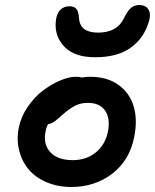

<svg xmlns="http://www.w3.org/2000/svg" viewBox="-20 -766 612 758"><path d="M356 -540Q273.9 -540 234.4 -581.3Q194.8 -622.6 200.2 -681.2Q203.1 -711.9 217.5 -726.6Q231.9 -741.2 253.9 -741.2Q272.9 -741.2 281.7 -730.7Q290.5 -720.2 292 -692.9Q296.4 -637.2 367.2 -637.2Q442.4 -637.2 469.2 -693.8Q483.4 -723.1 496.8 -734.6Q510.3 -746.1 528.8 -746.1Q556.2 -746.1 566.4 -727.8Q576.7 -709.5 567.9 -681.2Q548.8 -615.7 496.3 -577.9Q443.8 -540 356 -540ZM261.2 -27.8Q207 -27.8 163.1 -46.9Q119.1 -65.9 92.5 -97.9Q65.9 -129.9 55.4 -172.9Q44.9 -215.8 54.2 -262.2Q63 -305.7 89.8 -344.7Q116.7 -383.8 149.9 -408.7Q183.1 -433.6 217.5 -448.2Q252 -462.9 278.8 -462.9Q293.9 -462.9 304.2 -460Q318.8 -462.9 335 -462.9Q403.3 -462.9 448 -430.7Q492.7 -398.4 508.1 -345Q523.4 -291.5 509.8 -225.1Q491.7 -132.8 423.1 -80.3Q354.5 -27.8 261.2 -27.8ZM160.2 -248Q149.4 -196.8 178.5 -165.3Q207.5 -133.8 267.1 -133.8Q320.3 -133.8 357.7 -163.8Q395 -193.8 405.8 -245.1Q416.5 -297.9 395.3 -328.9Q374 -359.9 327.1 -359.9Q300.8 -359.9 280.5 -350.6Q260.3 -341.3 235.8 -320.8Q228 -314.5 215.8 -303.5Q203.6 -292.5 198.7 -288.8Q193.8 -285.2 186 -281Q178.2 -276.9 169.9 -275.9Q163.6 -266.1 160.2 -248Z"/></svg>

Font: Shantell Sans Irregular
Style: Italic
Weight: 500
Italic angle: -11.31°
Designer: Stephen Nixon, Anya Danilova, Shantell Martin
Foundry: Arrow Type
Version: Version 1.006;[9816181b4]